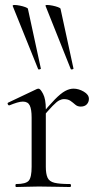

<svg xmlns="http://www.w3.org/2000/svg" viewBox="-20 -751 404 771"><path d="M264 -474 163 -727Q161 -731 169.5 -731Q178 -731 190.5 -728.5Q203 -726 212.5 -722.5Q222 -719 223 -716L275 -476Q276 -474 270.5 -472.5Q265 -471 264 -474ZM133 -474 31 -727Q30 -731 38.5 -731Q47 -731 59.5 -728.5Q72 -726 81.5 -722.5Q91 -719 92 -716L144 -476Q145 -474 139.5 -472.5Q134 -471 133 -474ZM143 -271 139 -282Q176 -327 200 -351.5Q224 -376 241.5 -385.5Q259 -395 275 -395Q296 -395 316.5 -383Q337 -371 337 -354Q337 -341 328.5 -332Q320 -323 304 -323Q291 -323 282 -331Q273 -339 263 -346Q253 -353 237 -353Q228 -353 218 -348Q208 -343 191 -325.5Q174 -308 143 -271ZM45 0Q42 0 42 -6Q42 -12 45 -12Q84 -12 95.5 -25.5Q107 -39 107 -81V-279Q107 -312 99.5 -327.5Q92 -343 72 -343Q62 -343 48.5 -339Q35 -335 18 -328Q14 -327 11.5 -332Q9 -337 13 -339L129 -394Q132 -395 135 -395Q142 -395 153 -374Q164 -353 164 -313V-81Q164 -53 171 -37.5Q178 -22 199 -17Q220 -12 261 -12Q265 -12 265 -6Q265 0 261 0Q237 0 204.5 -1Q172 -2 136 -2Q110 -2 86 -1Q62 0 45 0Z"/></svg>

Font: Cormorant Light
Style: Regular
Weight: 400
Version: Version 4.000